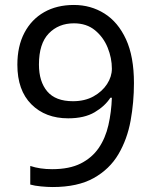

<svg xmlns="http://www.w3.org/2000/svg" viewBox="-20 -744 612 774"><path d="M520 -409Q520 -332 506.5 -257.5Q493 -183 457.5 -122.5Q422 -62 357.5 -26Q293 10 192 10Q172 10 145.5 7.5Q119 5 102 0V-75Q141 -62 190 -62Q260 -62 305.5 -85Q351 -108 378 -147.5Q405 -187 417 -239.5Q429 -292 431 -350H425Q403 -316 361.5 -291.5Q320 -267 255 -267Q163 -267 106.5 -323.5Q50 -380 50 -483Q50 -558 78.5 -612Q107 -666 158 -695Q209 -724 278 -724Q346 -724 401 -689.5Q456 -655 488 -585.5Q520 -516 520 -409ZM278 -650Q216 -650 176.5 -609Q137 -568 137 -484Q137 -415 170.5 -375.5Q204 -336 274 -336Q322 -336 357 -355.5Q392 -375 411.5 -405Q431 -435 431 -467Q431 -510 414 -552Q397 -594 363 -622Q329 -650 278 -650Z"/></svg>

Font: Noto Sans PhagsPa
Style: Regular
Weight: 400
Designer: Monotype Design Team
Foundry: Monotype Imaging Inc.
Version: Version 2.004; ttfautohint (v1.8.4.7-5d5b)